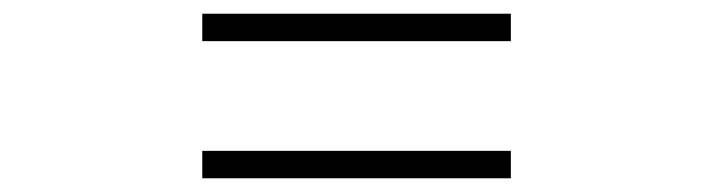

<svg xmlns="http://www.w3.org/2000/svg" viewBox="-20 -520 1040 280"><path d="M725 -460V-500H275V-460ZM725 -260V-300H275V-260Z"/></svg>

Font: Noto Serif CJK HK Black
Style: Regular
Weight: 900
Designer: Ryoko NISHIZUKA 西塚涼子 (kana & ideographs); Frank Grießhammer (Latin, Greek & Cyrillic); Wenlong ZHANG 张文龙 (bopomofo); San
Foundry: Adobe
Version: Version 2.001;hotconv 1.1.0;makeotfexe 2.6.0